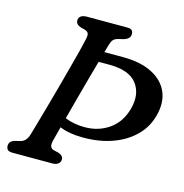

<svg xmlns="http://www.w3.org/2000/svg" viewBox="-104 -796 853 892"><g transform="rotate(15 322.5 -350.0)"><path d="M201.5 -101Q197.5 -81.5 201.8 -72.8Q206 -64 217.5 -61L242 -55Q264.5 -47 264.5 -29Q264.5 -15.5 254.2 -7.8Q244 0 228 0H35Q17.5 0 11 -7Q4.5 -14 4.5 -25.5Q4 -48 31 -56L54.5 -61.5Q83.5 -68 94 -103Q99 -120 109.5 -156.8Q120 -193.5 133.8 -242.2Q147.5 -291 162 -344.2Q176.5 -397.5 190 -448Q203.5 -498.5 213.8 -538.5Q224 -578.5 228.5 -600.5Q232 -616 229 -625.2Q226 -634.5 212 -639L189.5 -645Q166.5 -653.5 166.5 -671.5Q167 -700 206.5 -700H398.5Q416 -700 422 -693.5Q428 -687 428 -676Q428 -653 399 -644L372.5 -637.5Q357 -633.5 349.8 -625.8Q342.5 -618 337.5 -601Q333 -586.5 326 -562H414.5Q501 -562 556.8 -533.2Q612.5 -504.5 633.5 -454.2Q654.5 -404 636.5 -339Q621 -281 578 -239Q535 -197 471.8 -174.8Q408.5 -152.5 331 -153Q266 -153 220 -172Q212.5 -144 207.8 -125.2Q203 -106.5 201.5 -101ZM324.5 -201.5Q392.5 -200.5 444.2 -236.8Q496 -273 514 -341.5Q533.5 -415 496.2 -463.2Q459 -511.5 364 -511.5H312Q300 -469 286 -417.8Q272 -366.5 258 -314.8Q244 -263 232.5 -219Q254 -210 277.5 -205.8Q301 -201.5 324.5 -201.5Z"/></g></svg>

Font: Fraunces 72pt SuperSoft
Style: Italic
Weight: 400
Italic angle: -16°
Version: Version 1.000;[b76b70a41]